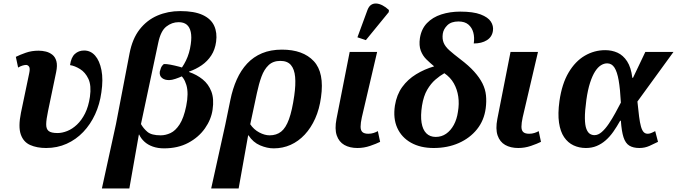

<svg xmlns="http://www.w3.org/2000/svg" viewBox="-20 -831 3847 1091"><path d="M242 10Q190 10 151.5 -7Q113 -24 98 -67.5Q83 -111 99 -190L146 -415Q152 -443 145 -452.5Q138 -462 128 -462Q119 -462 106.5 -458Q94 -454 83 -447L70 -508Q94 -520 127 -531.5Q160 -543 199 -543Q220 -543 240.5 -538Q261 -533 277.5 -520Q294 -507 300.5 -483Q307 -459 299 -421L253 -200Q243 -153 242.5 -125.5Q242 -98 256.5 -86.5Q271 -75 307 -75Q333 -75 362 -86.5Q391 -98 417.5 -123Q444 -148 463.5 -187Q483 -226 491 -281Q500 -345 482.5 -382.5Q465 -420 435 -438.5Q405 -457 378 -461Q384 -505 405.5 -524.5Q427 -544 458 -544Q495 -544 520.5 -515Q546 -486 556.5 -432.5Q567 -379 556 -306Q547 -239 520.5 -181.5Q494 -124 453 -81Q412 -38 358.5 -14Q305 10 242 10Z M559 240 639 -126 716 -527Q732 -611 773.5 -664Q815 -717 874.5 -742.5Q934 -768 1004 -768Q1084 -768 1131.5 -746Q1179 -724 1197 -684.5Q1215 -645 1208 -594Q1202 -549 1180.5 -516Q1159 -483 1126.5 -460.5Q1094 -438 1054 -424L1054 -422Q1098 -407 1131.5 -380Q1165 -353 1181 -311Q1197 -269 1188 -208Q1180 -152 1144.5 -101.5Q1109 -51 1050 -19.5Q991 12 912 12Q877 12 848.5 2Q820 -8 800.5 -26Q781 -44 771 -66H769L715 240ZM893 -62Q921 -62 949 -75Q977 -88 1000.5 -124Q1024 -160 1038 -228Q1053 -301 1039 -348Q1025 -395 993 -413L994 -424Q1016 -445 1036.5 -486.5Q1057 -528 1064 -580Q1070 -621 1064 -649Q1058 -677 1041 -691Q1024 -705 995 -705Q957 -705 925 -680Q893 -655 879 -587L781 -126Q795 -101 818 -81.5Q841 -62 893 -62ZM943 -376Q917 -375 901 -387.5Q885 -400 888 -424Q890 -433 894.5 -445Q899 -457 911 -467Q925 -468 948.5 -463.5Q972 -459 998.5 -452Q1025 -445 1047 -436L1044 -414Q1037 -408 1017.5 -399Q998 -390 977 -383Q956 -376 943 -376Z M1289 -263Q1302 -327 1325.5 -379.5Q1349 -432 1384.5 -470Q1420 -508 1469 -528.5Q1518 -549 1582 -549Q1702 -549 1763 -483.5Q1824 -418 1804 -278Q1795 -211 1771 -157.5Q1747 -104 1711.5 -66Q1676 -28 1631.5 -8Q1587 12 1535 12Q1498 12 1458 -5Q1418 -22 1392 -62H1390L1336 240H1180L1260 -122ZM1512 -62Q1551 -62 1577.5 -83Q1604 -104 1622 -153.5Q1640 -203 1652 -287Q1661 -350 1657 -394Q1653 -438 1633 -461.5Q1613 -485 1573 -485Q1532 -485 1506.5 -461Q1481 -437 1466 -396Q1451 -355 1440 -303L1402 -125Q1422 -95 1453 -78.5Q1484 -62 1512 -62Z M2011 10Q1967 10 1936.5 -7.5Q1906 -25 1893.5 -61.5Q1881 -98 1892 -155L1967 -536H2123L2036 -164Q2029 -132 2029 -111Q2029 -90 2039.5 -80.5Q2050 -71 2073 -71Q2089 -71 2103 -75.5Q2117 -80 2127 -86L2140 -25Q2118 -14 2083 -2Q2048 10 2011 10ZM2059 -603 2011 -619 2068 -774Q2076 -795 2089 -803.5Q2102 -812 2118.5 -811Q2135 -810 2153.5 -800.5Q2172 -791 2190 -774L2189 -762Z M2444 10Q2369 10 2315.5 -20Q2262 -50 2237.5 -104Q2213 -158 2224 -231Q2234 -293 2265.5 -336.5Q2297 -380 2344.5 -409Q2392 -438 2447 -454Q2424 -473 2403 -493.5Q2382 -514 2371 -543Q2360 -572 2366 -614Q2374 -666 2406 -699.5Q2438 -733 2487.5 -749Q2537 -765 2595 -765Q2669 -765 2711 -749Q2753 -733 2769 -708.5Q2785 -684 2781 -656Q2776 -621 2746.5 -602.5Q2717 -584 2672 -584Q2677 -618 2669.5 -646Q2662 -674 2641.5 -691.5Q2621 -709 2585 -709Q2544 -709 2522 -687.5Q2500 -666 2496 -639Q2492 -610 2501 -588Q2510 -566 2533.5 -545Q2557 -524 2595 -495Q2644 -458 2674.5 -424Q2705 -390 2721.5 -357Q2738 -324 2741.5 -289Q2745 -254 2740 -216Q2731 -147 2690.5 -96.5Q2650 -46 2586.5 -18Q2523 10 2444 10ZM2456 -53Q2489 -53 2515 -71Q2541 -89 2558.5 -121Q2576 -153 2582 -195Q2590 -241 2584 -282Q2578 -323 2559 -357Q2540 -391 2505 -415Q2480 -401 2454 -378.5Q2428 -356 2407.5 -321Q2387 -286 2378 -231Q2369 -173 2375.5 -133.5Q2382 -94 2402.5 -73.5Q2423 -53 2456 -53Z M2925 10Q2881 10 2850.5 -7.5Q2820 -25 2807.5 -61.5Q2795 -98 2806 -155L2881 -536H3037L2950 -164Q2943 -132 2943 -111Q2943 -90 2953.5 -80.5Q2964 -71 2987 -71Q3003 -71 3017 -75.5Q3031 -80 3041 -86L3054 -25Q3032 -14 2997 -2Q2962 10 2925 10Z M3309 10Q3271 10 3239 -5Q3207 -20 3185.5 -51.5Q3164 -83 3156.5 -134Q3149 -185 3159 -257Q3173 -355 3211 -419Q3249 -483 3303 -514.5Q3357 -546 3419 -546Q3457 -546 3489 -531.5Q3521 -517 3543.5 -482.5Q3566 -448 3573 -389H3577L3647 -536H3807L3602 -254Q3607 -204 3611.5 -169Q3616 -134 3622 -112.5Q3628 -91 3637 -81Q3646 -71 3661 -71Q3669 -71 3678.5 -74.5Q3688 -78 3703 -86L3719 -25Q3697 -14 3670.5 -2Q3644 10 3613 10Q3578 10 3556 -3.5Q3534 -17 3523 -51Q3512 -85 3508 -145H3504Q3485 -111 3465 -82.5Q3445 -54 3421.5 -33.5Q3398 -13 3370.5 -1.5Q3343 10 3309 10ZM3358 -63Q3379 -63 3399.5 -81Q3420 -99 3439.5 -128Q3459 -157 3476.5 -189Q3494 -221 3508 -248Q3504 -325 3495.5 -374Q3487 -423 3471.5 -447Q3456 -471 3430 -471Q3412 -471 3394.5 -460Q3377 -449 3361.5 -425Q3346 -401 3333 -361Q3320 -321 3312 -264Q3303 -199 3303.5 -159Q3304 -119 3312 -98.5Q3320 -78 3332 -70.5Q3344 -63 3358 -63Z"/></svg>

Font: Noto Serif
Style: Italic
Weight: 400
Italic angle: -12°
Designer: Monotype Design Team
Foundry: Monotype Imaging Inc.
Version: Version 2.013